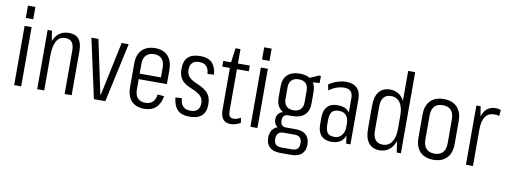

<svg xmlns="http://www.w3.org/2000/svg" viewBox="-70 -1139 4555 1724"><g transform="rotate(10 2207.5 -277.5)"><path d="M137 -540V0H73V-540ZM139 -724V-612H71V-724Z M533 -395Q533 -446 513.5 -471Q494 -496 453 -496Q400 -496 373.5 -451Q347 -406 347 -317L317 -250V-309Q317 -428 358 -487.5Q399 -547 480 -547Q538 -547 567.5 -511.5Q597 -476 597 -402V0H533ZM283 -540H322L347 -386V0H283Z M682 -540H746L850 -49H854L958 -540H1022L904 0H800Z M1259 7Q1209 7 1173.5 -12.5Q1138 -32 1119.5 -70Q1101 -108 1101 -161V-379Q1101 -433 1120.5 -470.5Q1140 -508 1176.5 -527.5Q1213 -547 1264 -547Q1340 -547 1381 -502Q1422 -457 1422 -371V-247H1153V-297H1369L1359 -263V-384Q1359 -437 1334.5 -464.5Q1310 -492 1264 -492Q1217 -492 1191 -465Q1165 -438 1165 -386V-152Q1165 -101 1189.5 -74.5Q1214 -48 1260 -48Q1301 -48 1325.5 -70.5Q1350 -93 1356 -140L1416 -136Q1405 -66 1365 -29.5Q1325 7 1259 7Z M1672 6Q1599 6 1562.5 -30Q1526 -66 1518 -142L1576 -146Q1580 -96 1603.5 -72Q1627 -48 1672 -48Q1714 -48 1735 -69.5Q1756 -91 1756 -131Q1756 -162 1743.5 -181.5Q1731 -201 1711 -214Q1691 -227 1666 -237.5Q1641 -248 1616.5 -259.5Q1592 -271 1571.5 -289Q1551 -307 1539 -335Q1527 -363 1527 -406Q1527 -477 1563.5 -512Q1600 -547 1674 -547Q1722 -547 1753 -532Q1784 -517 1801.5 -485.5Q1819 -454 1824 -404L1765 -400Q1762 -447 1739.5 -470Q1717 -493 1674 -493Q1633 -493 1612 -471.5Q1591 -450 1591 -410Q1591 -378 1603.5 -357.5Q1616 -337 1636 -324Q1656 -311 1681 -300.5Q1706 -290 1730.5 -277Q1755 -264 1775 -246.5Q1795 -229 1807.5 -201Q1820 -173 1820 -130Q1820 -63 1783 -28.5Q1746 6 1672 6Z M2046 7Q2000 7 1977 -21.5Q1954 -50 1954 -112V-529L1973 -671H2018V-113Q2018 -75 2028 -60Q2038 -45 2064 -45Q2082 -45 2098 -50.5Q2114 -56 2129 -66L2137 -21Q2125 -12 2109.5 -6Q2094 0 2078.5 3.5Q2063 7 2046 7ZM1884 -540H2126V-488H1884Z M2291 -540V0H2227V-540ZM2293 -724V-612H2225V-724Z M2582 -160Q2510 -160 2470.5 -196.5Q2431 -233 2431 -301V-406Q2431 -474 2470.5 -510.5Q2510 -547 2582 -547Q2653 -547 2692 -510.5Q2731 -474 2731 -406V-301Q2731 -233 2692 -196.5Q2653 -160 2582 -160ZM2531 185Q2468 185 2434.5 155Q2401 125 2401 69Q2401 12 2434.5 -18.5Q2468 -49 2531 -49H2632Q2694 -49 2726.5 -18.5Q2759 12 2759 69Q2759 125 2726.5 155Q2694 185 2632 185ZM2632 135Q2696 135 2696 69Q2696 1 2632 1H2530Q2465 1 2465 69Q2465 135 2530 135ZM2515 -27Q2476 -27 2455.5 -49Q2435 -71 2435 -104Q2435 -139 2455.5 -160.5Q2476 -182 2516 -182H2582V-160H2541Q2516 -160 2504 -144.5Q2492 -129 2492 -104Q2492 -80 2503.5 -64.5Q2515 -49 2540 -49H2582V-27ZM2582 -213Q2623 -213 2645.5 -235.5Q2668 -258 2668 -301V-407Q2668 -450 2646 -472.5Q2624 -495 2582 -495Q2540 -495 2517 -472.5Q2494 -450 2494 -407V-301Q2494 -258 2517 -235.5Q2540 -213 2582 -213ZM2650 -514 2754 -560H2771V-495L2650 -485Z M3075 -176V-409Q3075 -453 3056 -472.5Q3037 -492 2995 -492Q2961 -492 2924 -478.5Q2887 -465 2859 -442L2848 -495Q2869 -511 2895 -522Q2921 -533 2949 -540Q2977 -547 3003 -547Q3070 -547 3104.5 -512.5Q3139 -478 3139 -409V0H3100ZM2964 7Q2905 7 2872.5 -27.5Q2840 -62 2840 -125V-195Q2840 -258 2872.5 -292.5Q2905 -327 2965 -327Q3029 -327 3063 -293.5Q3097 -260 3097 -197V-126Q3097 -62 3062.5 -27.5Q3028 7 2964 7ZM2985 -41Q3025 -41 3050 -70.5Q3075 -100 3075 -145V-178Q3075 -227 3052 -253Q3029 -279 2987 -279Q2941 -279 2922 -255.5Q2903 -232 2903 -176V-143Q2903 -88 2921.5 -64.5Q2940 -41 2985 -41Z M3405 7Q3340 7 3305 -36.5Q3270 -80 3270 -163V-377Q3270 -460 3305 -503.5Q3340 -547 3406 -547Q3454 -547 3489.5 -521.5Q3525 -496 3543.5 -448Q3562 -400 3562 -332V-210Q3562 -144 3543 -95Q3524 -46 3488.5 -19.5Q3453 7 3405 7ZM3425 -48Q3476 -48 3505.5 -90.5Q3535 -133 3535 -208V-333Q3535 -409 3506 -450Q3477 -491 3425 -491Q3380 -491 3357 -463Q3334 -435 3334 -380V-159Q3334 -105 3357 -76.5Q3380 -48 3425 -48ZM3535 -178V-740H3599V0H3561Z M3895 7Q3843 7 3806 -13Q3769 -33 3749.5 -71Q3730 -109 3730 -163V-377Q3730 -431 3749.5 -469Q3769 -507 3806 -527Q3843 -547 3895 -547Q3947 -547 3983.5 -527Q4020 -507 4040 -469Q4060 -431 4060 -377V-163Q4060 -109 4040 -71Q4020 -33 3983.5 -13Q3947 7 3895 7ZM3895 -49Q3944 -49 3970.5 -77.5Q3997 -106 3997 -160V-380Q3997 -435 3970.5 -463Q3944 -491 3895 -491Q3847 -491 3820.5 -463Q3794 -435 3794 -380V-160Q3794 -106 3820.5 -77.5Q3847 -49 3895 -49Z M4192 -540H4231L4256 -380V0H4192ZM4233 -349Q4233 -446 4267.5 -496.5Q4302 -547 4369 -547Q4380 -547 4392 -545Q4404 -543 4415 -539L4410 -483Q4390 -490 4366 -490Q4312 -490 4284 -450.5Q4256 -411 4256 -335Z"/></g></svg>

Font: Pathway Extreme Condensed ExtraLight
Style: Regular
Weight: 250
Width: 3
Version: Version 1.001;gftools[0.9.26]